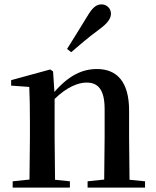

<svg xmlns="http://www.w3.org/2000/svg" viewBox="-20 -859 714 879"><path d="M287 -635 306 -620C344 -653 381 -685 435 -725C472 -752 488 -774 488 -796C488 -823 466 -839 445 -839C421 -839 403 -824 380 -785C343 -724 315 -680 287 -635ZM456 0H644V-29L573 -36L571 -232V-353C571 -486 514 -543 424 -543C358 -543 296 -515 229 -438L223 -532L210 -541L31 -492V-467L114 -461C116 -412 117 -368 117 -301V-232L115 -37L38 -29V0H300V-29L232 -36L230 -232V-406C286 -461 339 -481 376 -481C429 -481 459 -449 459 -359V-232L457 -37L381 -29V0Z"/></svg>

Font: Noto Serif CJK HK SemiBold
Style: Regular
Weight: 600
Designer: Ryoko NISHIZUKA 西塚涼子 (kana & ideographs); Frank Grießhammer (Latin, Greek & Cyrillic); Wenlong ZHANG 张文龙 (bopomofo); San
Foundry: Adobe
Version: Version 2.001;hotconv 1.1.0;makeotfexe 2.6.0